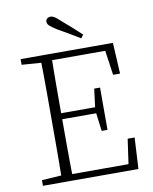

<svg xmlns="http://www.w3.org/2000/svg" viewBox="-94 -936 800 1006"><g transform="rotate(-10 306.5 -433.0)"><path d="M52 0V-30L174 -38H183V0ZM155 0Q156 -51 156.5 -102Q157 -153 157 -205Q157 -257 157 -309V-365Q157 -417 157 -468.5Q157 -520 156.5 -571.5Q156 -623 155 -674H214Q213 -623 212.5 -571.5Q212 -520 212 -466Q212 -412 212 -355V-329Q212 -267 212 -211.5Q212 -156 212.5 -103.5Q213 -51 214 0ZM184 0V-34H534L510 -12L532 -166H569L560 0ZM184 -326V-358H412V-326ZM405 -230 392 -333V-353L405 -455H436V-230ZM52 -644V-674H183V-635H174ZM515 -509 493 -663 519 -640H184V-674H543L552 -509ZM397 -744 384 -726Q354 -744 324 -762Q294 -780 265 -796Q240 -812 229.5 -822Q219 -832 219 -843Q219 -853 226.5 -859.5Q234 -866 244 -866Q255 -866 266 -859Q277 -852 296 -834Q321 -813 346.5 -790Q372 -767 397 -744Z"/></g></svg>

Font: Source Serif 4 18pt Light
Style: Regular
Weight: 300
Designer: Frank Grießhammer
Foundry: Adobe Systems Incorporated
Version: Version 4.004;hotconv 1.0.116;makeotfexe 2.5.65601